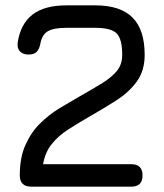

<svg xmlns="http://www.w3.org/2000/svg" viewBox="-20 -698 615 718"><path d="M471 0C499 0 513 -14 513 -42C513 -42 513 -42 513 -42C513 -70 499 -84 471 -84C471 -84 141 -84 141 -84C141 -84 141 -84 141 -84C146.5 -114.5 157.5 -140 174.5 -160.5C191 -181 211.5 -198.5 235.5 -214C259 -229.5 284.5 -244.5 311 -260C311 -260 311 -260 311 -260C347.5 -280.5 382 -301.5 414 -322C446 -342.5 472 -366 491.5 -393C511 -419.5 521 -453 521 -493C521 -493 521 -493 521 -493C521 -555.5 506 -602 475.5 -632.5C445 -663 398.5 -678 336 -678C336 -678 229 -678 229 -678C229 -678 229 -678 229 -678C174 -678 131.5 -666.5 101.5 -643.5C71.5 -620 53 -585 46 -538C46 -538 46 -538 46 -538C44.5 -523.5 47.5 -513 55 -505.5C62.5 -498 73 -494 87 -494C87 -494 87 -494 87 -494C100.5 -494 111 -497.5 117.5 -504.5C124 -511.5 128.5 -521.5 131 -535C131 -535 131 -535 131 -535C135 -557.5 144.5 -573 159.5 -581.5C174.5 -590 197.5 -594 229 -594C229 -594 336 -594 336 -594C336 -594 336 -594 336 -594C375 -594 401.5 -587 416 -573.5C430 -559.5 437 -532.5 437 -493C437 -493 437 -493 437 -493C437 -470 431 -450.5 418.5 -434.5C406 -418.5 387.5 -403 363 -387.5C338 -372 307 -354 270 -333C270 -333 270 -333 270 -333C248.5 -320.5 225.5 -307 200.5 -292C175.5 -276.5 152 -258 130 -236.5C107.5 -214.5 89.5 -188 75.5 -156.5C61 -125 54 -86.5 54 -42C54 -42 54 -42 54 -42C54 -14 68.5 0 97 0C97 0 471 0 471 0C471 0 471 0 471 0Z"/></svg>

Font: Jura-Fortis-Bold
Style: Bold
Weight: 500
Designer: Daniel Johnson, Alexei Vanyashin, Mirko Velimirovic
Foundry: Daniel Johnson
Version: ""